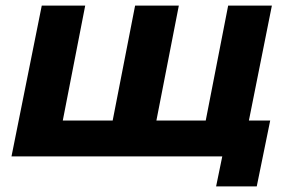

<svg xmlns="http://www.w3.org/2000/svg" viewBox="-20 -558 1036 685"><path d="M950 -538H794L714 -128H538L618 -538H462L382 -128H204L284 -538H129L21 0H773L751 107H896L944 -128H868Z"/></svg>

Font: AWKNG-Font
Style: Bold Italic
Weight: 700
Italic angle: -11.3°
Designer: Awakening Church
Foundry: Awakening Church
Version: Version 1.700;PS 001.700;hotconv 1.0.88;makeotf.lib2.5.64775